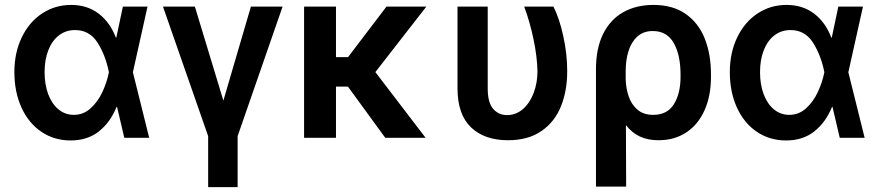

<svg xmlns="http://www.w3.org/2000/svg" viewBox="-20 -557 3553 776"><path d="M38.1 -265.6Q38.1 -344.2 68.1 -406.2Q98.1 -468.3 150.4 -502.7Q202.6 -537.1 267.6 -537.1Q332.5 -537.1 378.7 -502Q424.8 -466.8 448.2 -405.3H450.2L476.6 -530.3H576.2L517.1 -265.1L583 0H482.4L453.1 -125H451.2Q425.8 -62.5 379.6 -25.9Q333.5 10.7 265.6 10.7Q199.2 10.7 147.5 -24.2Q95.7 -59.1 66.9 -122.1Q38.1 -185.1 38.1 -265.6ZM278.3 -92.8Q317.4 -92.8 346.7 -119.6Q376 -146.5 394 -185.5Q412.1 -224.6 419.9 -263.7L420.4 -265.1L419.9 -266.6Q406.2 -334.5 374 -385Q341.8 -435.5 283.2 -435.5Q246.1 -435.5 218.3 -414.1Q190.4 -392.6 175.3 -354Q160.2 -315.4 160.2 -265.6Q160.2 -215.8 174.8 -176.5Q189.5 -137.2 216.3 -115Q243.2 -92.8 278.3 -92.8Z M767.6 -530.3 882.8 -150.4 994.1 -530.3H1122.1L940.4 -6.8V199.2H821.3V-6.8L638.7 -530.3Z M1337.9 -326.2H1386.7L1542 -530.3H1703.1L1497.1 -265.6L1700.2 0H1537.1L1386.2 -207H1337.9V0H1209V-530.3H1337.9Z M1951.2 -530.3V-199.2Q1951.2 -142.6 1973.1 -117.2Q1995.1 -91.8 2029.3 -91.8Q2065.4 -91.8 2093.5 -116.2Q2121.6 -140.6 2137 -181.6Q2152.3 -222.7 2152.3 -269.5Q2150.9 -329.1 2136.2 -398.9Q2121.6 -468.8 2098.6 -530.3H2216.8Q2240.2 -484.9 2256.3 -412.4Q2272.5 -339.8 2272.5 -269.5Q2272.5 -189.9 2247.1 -127Q2221.7 -64 2168 -27.1Q2114.3 9.8 2033.2 9.8Q1938 9.8 1883.5 -42.5Q1829.1 -94.7 1829.1 -200.2V-530.3Z M2621.1 -537.1Q2699.2 -537.1 2751.2 -500.7Q2803.2 -464.4 2828.4 -401.1Q2853.5 -337.9 2853.5 -255.9V-246.1Q2853.5 -169.9 2827.9 -112.1Q2802.2 -54.2 2754.4 -22.2Q2706.5 9.8 2641.6 9.8Q2597.7 9.8 2565.4 -5.6Q2533.2 -21 2509.8 -51.3L2510.7 197.3H2388.7V-277.3Q2388.7 -361.3 2417.5 -419.7Q2446.3 -478 2498.8 -507.6Q2551.3 -537.1 2621.1 -537.1ZM2508.8 -236.3Q2509.8 -200.2 2520.8 -167.7Q2531.7 -135.3 2556.2 -114Q2580.6 -92.8 2620.1 -92.8Q2677.2 -92.8 2703.9 -136.2Q2730.5 -179.7 2730.5 -246.1V-255.9Q2730.5 -334.5 2703.1 -383.1Q2675.8 -431.6 2618.2 -431.6Q2580.6 -431.6 2555.9 -409.2Q2531.2 -386.7 2520 -350.1Q2508.8 -313.5 2508.8 -269.5Z M2929.7 -265.6Q2929.7 -344.2 2959.7 -406.2Q2989.7 -468.3 3042 -502.7Q3094.2 -537.1 3159.2 -537.1Q3224.1 -537.1 3270.3 -502Q3316.4 -466.8 3339.8 -405.3H3341.8L3368.2 -530.3H3467.8L3408.7 -265.1L3474.6 0H3374L3344.7 -125H3342.8Q3317.4 -62.5 3271.2 -25.9Q3225.1 10.7 3157.2 10.7Q3090.8 10.7 3039.1 -24.2Q2987.3 -59.1 2958.5 -122.1Q2929.7 -185.1 2929.7 -265.6ZM3169.9 -92.8Q3209 -92.8 3238.3 -119.6Q3267.6 -146.5 3285.6 -185.5Q3303.7 -224.6 3311.5 -263.7L3312 -265.1L3311.5 -266.6Q3297.9 -334.5 3265.6 -385Q3233.4 -435.5 3174.8 -435.5Q3137.7 -435.5 3109.9 -414.1Q3082 -392.6 3066.9 -354Q3051.8 -315.4 3051.8 -265.6Q3051.8 -215.8 3066.4 -176.5Q3081.1 -137.2 3107.9 -115Q3134.8 -92.8 3169.9 -92.8Z"/></svg>

Font: WEMIX Pretendard SemiBold
Style: Regular
Weight: 600
Designer: Base glyphs from Inter by Rasmus Andersson; Hangeul glyphs from Noto Sans CJK(Source Han Sans) by Jang Soo-young and Kan
Foundry: Kil Hyung-jin
Version: Version 1.000